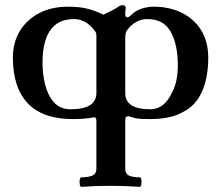

<svg xmlns="http://www.w3.org/2000/svg" viewBox="-20 -452 853 745"><path d="M296 273Q291 273 289.5 263.5Q288 254 289.5 245Q291 236 296 236Q324 236 339 229Q354 222 354 203V17Q354 3 345 3Q313 10 261 10Q146 10 88 -51Q30 -112 30 -229Q30 -287 57 -331.5Q84 -376 132 -401Q180 -426 244 -426Q293 -426 325.5 -416.5Q358 -407 381 -395Q396 -402 412 -410Q428 -418 438 -425Q447 -432 454 -432Q468 -432 468 -422Q467 -416 466.5 -409.5Q466 -403 466 -396Q466 -385 474 -385Q480 -385 487 -392Q503 -409 527 -417.5Q551 -426 576 -426Q637 -426 685 -402.5Q733 -379 760.5 -335Q788 -291 788 -228Q788 -152 764.5 -98Q741 -44 693 -19Q643 11 558 10Q531 10 517 8.5Q503 7 496 4Q481 -1 477 -1Q466 -1 466 13V203Q466 222 480 229Q494 236 522 236Q527 236 528.5 245Q530 254 528.5 263.5Q527 273 522 273Q494 271 466 270Q438 269 409 269Q381 269 352.5 270Q324 271 296 273ZM254 -28Q354 -28 354 -91V-313Q354 -326 348 -332Q314 -378 267 -378Q145 -378 145 -207Q145 -165 155 -124Q165 -83 189 -55.5Q213 -28 254 -28ZM564 -28Q618 -28 648 -94Q660 -117 665 -143Q670 -169 670 -199Q670 -279 642.5 -328.5Q615 -378 552 -378Q506 -378 474 -336Q470 -332 468 -323.5Q466 -315 466 -300V-90Q466 -28 564 -28Z"/></svg>

Font: Junicode SmExp
Style: Bold
Weight: 700
Width: 6
Designer: Peter S. Baker
Version: Version 2.205; ttfautohint (v1.8.4)